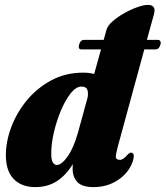

<svg xmlns="http://www.w3.org/2000/svg" viewBox="-20 -755 677 785"><path d="M303.5 -573Q309 -592 324 -592H404L415.5 -633.5Q420 -650 440.2 -667.8Q460.5 -685.5 487.5 -700.8Q514.5 -716 541 -725.5Q567.5 -735 584.5 -735Q620 -735 609.5 -697L580.5 -592H625.5Q632.5 -592 635.5 -586.5Q638.5 -581 636 -573Q630.5 -553 615.5 -553H570L460.5 -151.5Q452.5 -121.5 453.8 -111.5Q455 -101.5 471 -101.5Q484 -101.5 503 -124Q510 -131 515 -131Q535 -131 521.5 -91.5Q504.5 -46.5 461.2 -18.2Q418 10 362 10Q316.5 10 296.8 -10.2Q277 -30.5 277 -64.5Q277 -74.5 277.5 -84Q250 -38.5 212.2 -14.2Q174.5 10 124 10Q68 10 36 -23.2Q4 -56.5 4 -119.5Q4 -177 26.5 -236.5Q49 -296 91 -346.2Q133 -396.5 191 -427.2Q249 -458 320 -458Q345 -458 365 -452.5L393 -553H313Q298 -553 303.5 -573ZM189.5 -127.5Q189.5 -100.5 196.2 -90.5Q203 -80.5 212.5 -80.5Q231.5 -80.5 256.2 -115Q281 -149.5 299 -213.5L338.5 -357.5Q341.5 -378.5 336.5 -389.8Q331.5 -401 312.5 -401Q291 -401 269.2 -373.8Q247.5 -346.5 229.5 -304Q211.5 -261.5 200.5 -214.5Q189.5 -167.5 189.5 -127.5Z"/></svg>

Font: Fraunces 144pt S050 Black
Style: Italic
Weight: 900
Italic angle: -16°
Version: Version 1.000; ttfautohint (v1.8.3)